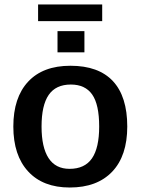

<svg xmlns="http://www.w3.org/2000/svg" viewBox="-20 -834 633 864"><path d="M552.7 -264.6Q552.7 -132.8 484.9 -61.5Q417 9.8 293.9 9.8Q173.3 9.8 106.7 -62.5Q40 -134.8 40 -264.6Q40 -395 106.7 -466.6Q173.3 -538.1 296.9 -538.1Q423.8 -538.1 488.3 -468.8Q552.7 -399.4 552.7 -264.6ZM426.3 -264.6Q426.3 -363.8 394.8 -408.7Q363.3 -453.6 298.8 -453.6Q231.4 -453.6 199.2 -407Q167 -360.4 167 -264.6Q167 -170.9 198.5 -122.6Q230 -74.2 293 -74.2Q361.3 -74.2 393.8 -121.3Q426.3 -168.5 426.3 -264.6ZM359.9 -693.8V-598.6H238.8V-693.8ZM151.4 -814H439.9V-738.8H151.4Z"/></svg>

Font: Arimo SemiBold
Style: Regular
Weight: 600
Designer: Steve Matteson
Foundry: Monotype Imaging Inc.
Version: Version 1.33